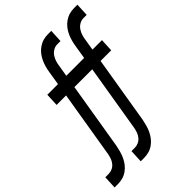

<svg xmlns="http://www.w3.org/2000/svg" viewBox="-300 -847 1173 1173"><g transform="rotate(-45 286.5 -260.0)"><path d="M-28 215 -24 131H5Q21 131 36.5 124Q52 117 63 103.5Q74 90 79.5 74.5Q85 59 88 43L160 -392H78L82 -476H174L188 -563Q191 -583 196.5 -603.5Q202 -624 211 -643.5Q220 -663 233.5 -680.5Q247 -698 266 -711Q285 -724 305 -729.5Q325 -735 345 -735H375L371 -651H342Q325 -651 308.5 -641.5Q292 -632 281.5 -616.5Q271 -601 265.5 -583.5Q260 -566 258 -549L246 -476H328L324 -392H232L160 43Q156 63 150.5 83.5Q145 104 136 123.5Q127 143 113.5 160.5Q100 178 81.5 191Q63 204 42.5 209.5Q22 215 2 215ZM198 215 202 131H231Q247 131 262.5 124Q278 117 289 103.5Q300 90 305.5 74.5Q311 59 314 43L386 -392H304L308 -476H400L414 -563Q417 -583 422.5 -603.5Q428 -624 437 -643.5Q446 -663 459.5 -680.5Q473 -698 492 -711Q511 -724 531 -729.5Q551 -735 571 -735H601L597 -651H568Q551 -651 534.5 -641.5Q518 -632 507.5 -616.5Q497 -601 491.5 -583.5Q486 -566 484 -549L472 -476H554L550 -392H458L386 43Q382 63 376.5 83.5Q371 104 362 123.5Q353 143 339.5 160.5Q326 178 307.5 191Q289 204 268.5 209.5Q248 215 228 215Z"/></g></svg>

Font: Iosevka Medium Extended
Style: Italic
Weight: 500
Width: 7
Italic angle: -9°
Monospace: yes
Designer: Belleve Invis
Foundry: Belleve Invis
Version: Version 32.5.0; ttfautohint (v1.8.4)